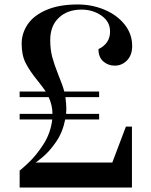

<svg xmlns="http://www.w3.org/2000/svg" viewBox="-20 -840 678 860"><path d="M544 -273H571V0H68V-77Q68 -74 105 -108.5Q142 -143 174.5 -193.5Q207 -244 214 -305H68V-330H215Q215 -368 198 -405H68V-430H185Q173 -448 149 -478Q113 -522 95 -557.5Q77 -593 77 -644Q77 -691 104 -731Q131 -771 188 -795.5Q245 -820 328 -820Q392 -820 448 -796.5Q504 -773 538 -730.5Q572 -688 572 -634Q572 -593 549 -569.5Q526 -546 494 -546Q464 -546 442.5 -565Q421 -584 421 -620Q473 -645 473 -699Q473 -743 434.5 -770Q396 -797 345 -797Q282 -797 243.5 -760.5Q205 -724 205 -661Q205 -618 214 -584.5Q223 -551 242 -503Q260 -460 268 -430H424V-405H273Q277 -375 277 -356Q277 -338 276 -330H424V-305H272Q261 -248 231.5 -205Q202 -162 170 -135.5Q138 -109 138 -112H483Z"/></svg>

Font: Prata
Style: Regular
Weight: 400
Designer: Ivan Petrov
Foundry: Cyreal
Version: Version 2.000